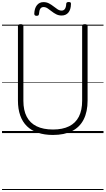

<svg xmlns="http://www.w3.org/2000/svg" viewBox="-20 -1320 1047 1905"><path d="M505 19Q421 19 356 -3Q291 -25 247 -68Q203 -111 180.5 -175Q158 -239 158 -322V-1061Q158 -1071 164.5 -1075.5Q171 -1080 185 -1080Q199 -1080 205.5 -1075.5Q212 -1071 212 -1061V-320Q212 -226 245 -162.5Q278 -99 343.5 -67Q409 -35 506 -35Q601 -35 665.5 -67Q730 -99 762.5 -162.5Q795 -226 795 -320V-1061Q795 -1071 801.5 -1075.5Q808 -1080 822 -1080Q849 -1080 849 -1061V-322Q849 -211 810 -134.5Q771 -58 694.5 -19.5Q618 19 505 19ZM343 -1163Q320 -1163 320 -1184Q322 -1238 346.5 -1268.5Q371 -1299 411 -1299Q442 -1299 466.5 -1286Q491 -1273 511.5 -1256.5Q532 -1240 551.5 -1227.5Q571 -1215 592 -1215Q613 -1215 624.5 -1232.5Q636 -1250 637 -1282Q638 -1300 661 -1300Q675 -1300 680 -1295.5Q685 -1291 684 -1279Q683 -1225 658.5 -1195.5Q634 -1166 591 -1166Q562 -1166 537.5 -1178.5Q513 -1191 492.5 -1207.5Q472 -1224 452.5 -1237Q433 -1250 412 -1250Q391 -1250 380 -1233.5Q369 -1217 367 -1183Q366 -1172 360.5 -1167.5Q355 -1163 343 -1163ZM0 555H1007V565H0ZM0 -20H1007V0H0ZM0 -505H1007V-500H0ZM0 -1075H1007V-1065H0Z"/></svg>

Font: Playwrite AR Guides
Style: Regular
Weight: 400
Designer: Veronika Burian, José Scaglione
Foundry: TypeTogether
Version: Version 1.003